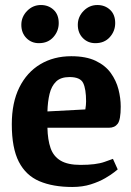

<svg xmlns="http://www.w3.org/2000/svg" viewBox="-20 -733 520 765"><path d="M268 12Q191 12 137 -11Q83 -34 55 -88.5Q27 -143 27 -238Q27 -324 57 -384.5Q87 -445 140.5 -477Q194 -509 264 -509Q323 -509 361.5 -490.5Q400 -472 421.5 -442Q443 -412 452 -377Q461 -342 461 -308Q461 -256 449 -240Q437 -224 414 -224H169Q170 -176 181.5 -143Q193 -110 221.5 -93Q250 -76 301 -76Q363 -76 396.5 -88Q430 -100 430 -100L449 -58Q449 -58 436 -47.5Q423 -37 399 -23Q375 -9 342 1.5Q309 12 268 12ZM169 -289 320 -297Q323 -315 323 -329Q323 -378 311.5 -402Q300 -426 257 -426Q222 -426 203.5 -408Q185 -390 177.5 -359Q170 -328 169 -289ZM135 -561Q105 -561 85 -581.5Q65 -602 65 -634Q65 -666 88 -689.5Q111 -713 143 -713Q173 -713 193.5 -694Q214 -675 214 -641Q214 -609 192.5 -585Q171 -561 135 -561ZM360 -561Q330 -561 310 -581.5Q290 -602 290 -634Q290 -666 313 -689.5Q336 -713 368 -713Q398 -713 418.5 -694Q439 -675 439 -641Q439 -609 417.5 -585Q396 -561 360 -561Z"/></svg>

Font: Faustina VF Beta
Style: Regular
Weight: 400
Designer: Alfonso Garcia
Foundry: Omnibus-Type
Version: Version 1.006